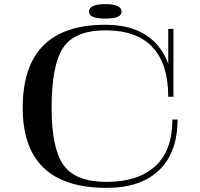

<svg xmlns="http://www.w3.org/2000/svg" viewBox="-20 -890 970 930"><path d="M820 -421V-750H795V-421ZM815 -311Q815 -160 731.5 -84.5Q648 -9 496 -9Q346 -9 288 -90Q230 -171 230 -367Q230 -575 286 -659Q342 -743 491 -743Q643 -743 719 -661Q795 -579 795 -421H820Q820 -589 735.5 -679.5Q651 -770 490 -770Q90 -770 90 -368Q90 20 496 20Q661 20 750.5 -65.5Q840 -151 840 -311ZM569 -833Q569 -870 490 -870Q411 -870 411 -833Q411 -800 490 -800Q569 -800 569 -833Z"/></svg>

Font: Solide Mirage
Style: Mono
Weight: 400
Width: 6
Designer: Jérémy Landes
Foundry: Velvetyne Type Foundry
Version: Version 1.1